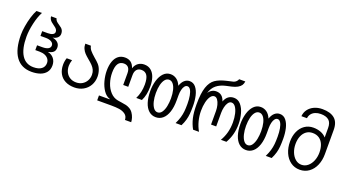

<svg xmlns="http://www.w3.org/2000/svg" viewBox="-65 -1511 4330 2401"><g transform="rotate(20 2100.0 -310.0)"><path d="M49 -380.5Q49 -431 59.8 -496.2Q70.5 -561.5 89.2 -623.2Q108 -685 130.5 -725H203Q167 -658 144.8 -559.5Q122.5 -461 122.5 -380.5Q122.5 -221 176.2 -136Q230 -51 333.5 -51Q402 -51 439.5 -79.2Q477 -107.5 477 -157.5Q477 -188 460.2 -211.2Q443.5 -234.5 412.8 -247.5Q382 -260.5 341.5 -260.5H284V-324.5H355Q404.5 -324.5 431.8 -340.2Q459 -356 459 -384.5Q459 -414 430.5 -431.5Q402 -449 355 -449H284V-512.5H359Q400 -512.5 423.2 -525.5Q446.5 -538.5 446.5 -560.5Q446.5 -576.5 439.2 -589Q432 -601.5 421.2 -610.8Q410.5 -620 392 -633Q371.5 -647.5 358.5 -658.8Q345.5 -670 335.8 -686.5Q326 -703 324.5 -725H397.5Q403 -702.5 416.8 -688.8Q430.5 -675 456 -658.5Q477 -644.5 489.5 -633.8Q502 -623 510.8 -605.5Q519.5 -588 519.5 -562.5Q519.5 -531 497 -509.8Q474.5 -488.5 433 -481Q479 -473.5 505.5 -448Q532 -422.5 532 -384.5Q532 -345 511 -324Q490 -303 441.5 -293V-292Q492 -281.5 521.8 -243.8Q551.5 -206 551.5 -152.5Q551.5 -98 523 -61Q494.5 -24 444.8 -6.2Q395 11.5 330.5 11.5Q193 11.5 121 -88.5Q49 -188.5 49 -380.5Z M672.5 -209Q672.5 -232 676.5 -255.8Q680.5 -279.5 688 -299H759Q751.5 -275 748 -256.2Q744.5 -237.5 744.5 -219.5Q744.5 -172.5 763.5 -135Q782.5 -97.5 817.8 -76.2Q853 -55 900 -55Q945.5 -55 980.8 -76Q1016 -97 1035.8 -133Q1055.5 -169 1055.5 -212Q1055.5 -247.5 1042.2 -275.8Q1029 -304 1006.2 -327.5Q983.5 -351 945 -382.5Q912 -410 891.2 -432.2Q870.5 -454.5 857.2 -483.8Q844 -513 844 -550H918.5Q924.5 -517.5 946.2 -491Q968 -464.5 1013 -425.5Q1053 -392.5 1074.5 -368.5Q1099.5 -342 1114.2 -300.2Q1129 -258.5 1129 -213Q1129 -149 1099.5 -97.5Q1070 -46 1017.8 -17Q965.5 12 900 12Q829.5 12 778.2 -14.8Q727 -41.5 699.8 -91.2Q672.5 -141 672.5 -209Z M1416 65.5H1226V0H1367.5V-5Q1318 -20 1282.5 -72Q1247 -124 1229 -192.2Q1211 -260.5 1211 -324Q1211 -397.5 1230 -450Q1249 -502.5 1285.2 -530Q1321.5 -557.5 1372 -557.5Q1419 -557.5 1450.2 -534.2Q1481.5 -511 1497.5 -462.5H1499Q1514 -508.5 1548.2 -533Q1582.5 -557.5 1629 -557.5Q1682.5 -557.5 1719 -527Q1755.5 -496.5 1773.2 -444.2Q1791 -392 1791 -326.5Q1791 -267 1781 -219Q1771 -171 1750 -130H1674.5Q1718.5 -217.5 1718.5 -323Q1718.5 -404.5 1693.8 -443.2Q1669 -482 1618 -482Q1577.5 -482 1555.2 -456Q1533 -430 1533 -381V-226.5H1466V-381Q1466 -431.5 1444.8 -456.8Q1423.5 -482 1383 -482Q1333 -482 1308 -443.2Q1283 -404.5 1283 -324Q1283 -255 1304.5 -189.8Q1326 -124.5 1368.5 -78.5Q1411 -32.5 1470.5 -21.5Q1496 -17 1522.5 -13.5Q1560.5 -8.5 1583.8 -2.8Q1607 3 1631.5 16.5Q1660 32 1679.5 60.2Q1699 88.5 1708.8 119.8Q1718.5 151 1719 177H1636.5Q1634.5 127.5 1600.2 103Q1566 78.5 1520.5 72Q1475 65.5 1416 65.5Z M1809.5 -272.5Q1809.5 -347 1828.8 -412Q1848 -477 1886.2 -516.8Q1924.5 -556.5 1979 -556.5Q2023.5 -556.5 2059.2 -531Q2095 -505.5 2117 -453Q2134.5 -504.5 2164.5 -530.5Q2194.5 -556.5 2233 -556.5Q2282.5 -556.5 2314.8 -517Q2347 -477.5 2361.8 -414.2Q2376.5 -351 2376.5 -278Q2376.5 -216 2372.8 -173.5Q2369 -131 2357.5 -89.8Q2346 -48.5 2323 -3H2244.5Q2268.5 -52 2281 -94.5Q2293.5 -137 2297.8 -179Q2302 -221 2302 -278Q2302 -340.5 2293.2 -387.8Q2284.5 -435 2267.8 -461Q2251 -487 2227.5 -487Q2207 -487 2191.5 -467.8Q2176 -448.5 2168 -415.5Q2160 -382.5 2160 -342V-272.5Q2160 -184.5 2138.8 -120Q2117.5 -55.5 2078 -21Q2038.5 13.5 1984.5 13.5Q1930.5 13.5 1891 -21.2Q1851.5 -56 1830.5 -120.5Q1809.5 -185 1809.5 -272.5ZM2085 -272.5Q2085 -334.5 2073 -382.8Q2061 -431 2038.2 -458Q2015.5 -485 1984.5 -485Q1953.5 -485 1930.8 -457.8Q1908 -430.5 1896 -382.2Q1884 -334 1884 -272.5Q1884 -211.5 1896.2 -161.2Q1908.5 -111 1931.5 -81.2Q1954.5 -51.5 1985 -51.5Q2020 -51.5 2042.5 -85Q2065 -118.5 2075 -169Q2085 -219.5 2085 -272.5Z M2410.5 -313Q2410.5 -461 2438 -542Q2465.5 -623 2518.8 -659.8Q2572 -696.5 2665 -718L2747.5 -737Q2766.5 -741.5 2782.8 -757.5Q2799 -773.5 2804 -790H2886Q2882.5 -759 2867.5 -737Q2852 -715 2822 -698.2Q2792 -681.5 2748.5 -671.5L2676 -655.5Q2602.5 -639 2554.8 -600.2Q2507 -561.5 2486 -490Q2503.5 -519 2530.5 -534.5Q2557.5 -550 2587.5 -550Q2631 -550 2659.2 -527.5Q2687.5 -505 2703 -457Q2719.5 -503.5 2750.2 -526.8Q2781 -550 2824.5 -550Q2879 -550 2916.2 -506.8Q2953.5 -463.5 2971.5 -396.8Q2989.5 -330 2989.5 -259Q2989.5 -185 2972.5 -121.8Q2955.5 -58.5 2922 0H2848.5Q2882.5 -58 2899 -121Q2915.5 -184 2915.5 -255Q2915.5 -317 2903.2 -369.2Q2891 -421.5 2868.5 -452.8Q2846 -484 2816 -484Q2790.5 -484 2772.2 -458.8Q2754 -433.5 2745 -395Q2736 -356.5 2736 -318V-137H2667.5V-318Q2667.5 -356.5 2657.8 -395.2Q2648 -434 2629.8 -459Q2611.5 -484 2587.5 -484Q2558.5 -484 2536.5 -453Q2514.5 -422 2502.5 -370Q2490.5 -318 2490.5 -256Q2490.5 -188 2507.5 -122.5Q2524.5 -57 2557 0H2478.5Q2444 -61.5 2427.2 -133.2Q2410.5 -205 2410.5 -313Z M3009.5 -272.5Q3009.5 -347 3028.8 -412Q3048 -477 3086.2 -516.8Q3124.5 -556.5 3179 -556.5Q3223.5 -556.5 3259.2 -531Q3295 -505.5 3317 -453Q3334.5 -504.5 3364.5 -530.5Q3394.5 -556.5 3433 -556.5Q3482.5 -556.5 3514.8 -517Q3547 -477.5 3561.8 -414.2Q3576.5 -351 3576.5 -278Q3576.5 -216 3572.8 -173.5Q3569 -131 3557.5 -89.8Q3546 -48.5 3523 -3H3444.5Q3468.5 -52 3481 -94.5Q3493.5 -137 3497.8 -179Q3502 -221 3502 -278Q3502 -340.5 3493.2 -387.8Q3484.5 -435 3467.8 -461Q3451 -487 3427.5 -487Q3407 -487 3391.5 -467.8Q3376 -448.5 3368 -415.5Q3360 -382.5 3360 -342V-272.5Q3360 -184.5 3338.8 -120Q3317.5 -55.5 3278 -21Q3238.5 13.5 3184.5 13.5Q3130.5 13.5 3091 -21.2Q3051.5 -56 3030.5 -120.5Q3009.5 -185 3009.5 -272.5ZM3285 -272.5Q3285 -334.5 3273 -382.8Q3261 -431 3238.2 -458Q3215.5 -485 3184.5 -485Q3153.5 -485 3130.8 -457.8Q3108 -430.5 3096 -382.2Q3084 -334 3084 -272.5Q3084 -211.5 3096.2 -161.2Q3108.5 -111 3131.5 -81.2Q3154.5 -51.5 3185 -51.5Q3220 -51.5 3242.5 -85Q3265 -118.5 3275 -169Q3285 -219.5 3285 -272.5Z M3668 -275.5Q3668 -350 3694.5 -410Q3721 -470 3770.5 -504.5Q3820 -539 3885.5 -539Q3938.5 -539 3984 -521.8Q4029.5 -504.5 4058 -471V-595.5Q4058 -668.5 4021 -699.8Q3984 -731 3913.5 -731Q3873.5 -731 3841.5 -717.8Q3809.5 -704.5 3790.2 -679.8Q3771 -655 3767.5 -622H3693.5Q3697.5 -673 3726.5 -712.2Q3755.5 -751.5 3804 -773.5Q3852.5 -795.5 3912.5 -795.5Q4019 -795.5 4075.5 -748Q4132 -700.5 4132 -597.5V-275.5Q4132 -194.5 4103.8 -128.2Q4075.5 -62 4022.8 -23.5Q3970 15 3900.5 15Q3830.5 15 3777.8 -23.5Q3725 -62 3696.5 -128.2Q3668 -194.5 3668 -275.5ZM4061 -270.5Q4061 -332.5 4042 -378.2Q4023 -424 3986.8 -448.5Q3950.5 -473 3899.5 -473Q3852 -473 3816.8 -447.8Q3781.5 -422.5 3762.2 -376.5Q3743 -330.5 3743 -270.5Q3743 -212 3763 -161.8Q3783 -111.5 3818.8 -81.2Q3854.5 -51 3900.5 -51Q3947 -51 3983.8 -81.5Q4020.5 -112 4040.8 -162.5Q4061 -213 4061 -270.5Z"/></g></svg>

Font: JuliaMono Light
Style: Regular
Weight: 300
Monospace: yes
Designer: cormullion
Foundry: corm
Version: Version 0.054; ttfautohint (v1.8.4)